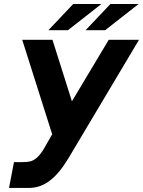

<svg xmlns="http://www.w3.org/2000/svg" viewBox="-20 -925 704 945"><path d="M218.3 -776.4H314.5L479 -905.3H340.3ZM401.4 -776.4H497.6L662.1 -905.3H523.4ZM24.4 0H122.1C198.2 0 258.3 -48.3 317.9 -147.9L664.1 -729H515.1L334 -426.3L238.3 -729H89.4L236.8 -264.2L196.3 -193.4C175.3 -156.7 151.4 -136.7 129.9 -130.9C120.6 -128.4 106.9 -127 87.9 -127H48.8Z"/></svg>

Font: Hack
Style: Bold Oblique
Weight: 700
Italic angle: -12°
Monospace: yes
Designer: Christopher Simpkins
Foundry: Christopher Simpkins
Version: Version 2.010